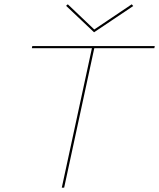

<svg xmlns="http://www.w3.org/2000/svg" viewBox="-20 -872 739 892"><path d="M599 -844 417 -722 287 -845 295 -852 418 -735 592 -852ZM699 -658 697 -648H418L278 0H267L407 -648H128L130 -658Z"/></svg>

Font: EauTestInfant Hairline
Style: Italic
Weight: 250
Italic angle: -12°
Designer: Christian Thalmann (Catharsis Fonts)
Version: Version 0.001;PS 000.001;hotconv 1.0.88;makeotf.lib2.5.64775